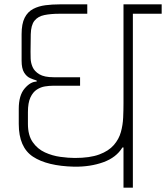

<svg xmlns="http://www.w3.org/2000/svg" viewBox="-20 -860 761 880"><path d="M79 -703Q79 -751 93 -778.5Q107 -806 132 -819Q157 -832 188 -836Q219 -840 253 -840H380V-797H253Q213 -797 183.5 -791Q154 -785 138 -765Q122 -745 121 -703L120 -623Q120 -611 120.5 -591.5Q121 -572 129.5 -552.5Q138 -533 160.5 -519.5Q183 -506 226 -506H347V-467H222Q206 -467 186.5 -464Q167 -461 149 -449.5Q131 -438 119.5 -413.5Q108 -389 108 -346V-292Q108 -240 130 -208.5Q152 -177 186 -161.5Q220 -146 257 -141Q294 -136 323 -136Q392 -136 435 -152Q478 -168 501.5 -195Q525 -222 534 -254.5Q543 -287 544.5 -321Q546 -355 546 -385V-840H721V-797H589V0H546V-184H541Q513 -138 453.5 -116.5Q394 -95 320 -96Q196 -99 131 -142Q66 -185 66 -292V-361Q66 -423 93 -454.5Q120 -486 148 -486V-491Q134 -495 118 -502Q102 -509 90.5 -527.5Q79 -546 79 -582Z"/></svg>

Font: Matangi Light
Style: Regular
Weight: 300
Designer: Prashant Pant
Foundry: The Graphic Ant
Version: Version 3.002